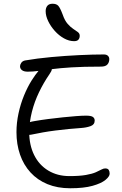

<svg xmlns="http://www.w3.org/2000/svg" viewBox="-20 -999 653 1026"><path d="M355 7Q287 7 233.5 -15Q180 -37 143 -77.5Q106 -118 87 -173Q68 -228 68 -293Q68 -343 79 -393.5Q90 -444 108.5 -489Q127 -534 149 -569Q168 -599 187.5 -622.5Q207 -646 231 -646Q244 -646 251 -642Q258 -638 257 -628.5Q256 -619 244 -602Q213 -557 188.5 -506Q164 -455 150.5 -401.5Q137 -348 136 -295Q136 -224 162.5 -170.5Q189 -117 238 -87.5Q287 -58 351 -58Q405 -58 439 -64Q473 -70 492 -78.5Q511 -87 522 -93Q533 -99 542 -99Q556 -99 561 -91Q566 -83 566 -71Q566 -56 543.5 -37.5Q521 -19 474.5 -6Q428 7 355 7ZM155 -281Q134 -276 121.5 -280Q109 -284 103.5 -293.5Q98 -303 98 -312Q98 -326 115.5 -336.5Q133 -347 165 -352Q199 -358 238 -363Q277 -368 315.5 -372Q354 -376 386.5 -378.5Q419 -381 440 -381Q467 -381 476.5 -374Q486 -367 486 -355Q486 -333 464 -325Q442 -317 413 -315Q382 -313 346.5 -309.5Q311 -306 275.5 -301.5Q240 -297 209 -291.5Q178 -286 155 -281ZM128 -616Q108 -616 97.5 -624Q87 -632 87 -645Q87 -653 93.5 -663Q100 -673 114 -676Q178 -687 254 -694Q330 -701 404 -704.5Q478 -708 535 -708Q549 -708 556.5 -701Q564 -694 564 -683Q564 -666 554 -654.5Q544 -643 519 -643Q425 -643 362 -639Q299 -635 257 -629.5Q215 -624 185 -620Q155 -616 128 -616ZM376 -779Q349 -779 322 -794Q295 -809 273 -833.5Q251 -858 237.5 -886Q224 -914 224 -939Q224 -957 233 -968Q242 -979 261 -979Q281 -979 291 -968.5Q301 -958 315 -921Q326 -889 341.5 -871.5Q357 -854 371.5 -844.5Q386 -835 396 -827.5Q406 -820 406 -808Q406 -795 399 -787Q392 -779 376 -779Z"/></svg>

Font: Shantell Sans Light
Style: Regular
Weight: 300
Designer: Stephen Nixon, Anya Danilova, Shantell Martin
Foundry: Arrow Type
Version: Version 1.011;[c5ecc13dd]